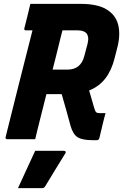

<svg xmlns="http://www.w3.org/2000/svg" viewBox="-20 -720 640 993"><path d="M162 0H18Q7 0 9 -11Q45 -157 78.5 -289Q112 -421 148 -563H114Q103 -563 106 -574Q114 -606 122 -637.5Q130 -669 137 -700H397Q483 -700 530 -672Q577 -644 590.5 -594.5Q604 -545 588 -479L573 -420Q557 -356 525 -314.5Q493 -273 441 -252Q448 -229 454.5 -205.5Q461 -182 468 -159Q473 -143 478 -139Q483 -135 493 -135H526Q517 -104 509.5 -71Q502 -38 494 -6Q491 5 480 5H459Q405 5 381 -10.5Q357 -26 345 -69Q334 -110 322.5 -151Q311 -192 299 -233H220Q212 -201 203.5 -167.5Q195 -134 186 -98Q179 -71 173 -46Q167 -21 162 0ZM281 -475Q274 -445 266.5 -416.5Q259 -388 252 -360H329Q398 -360 416 -430L433 -494Q438 -515 435.5 -528.5Q433 -542 426 -549Q412 -563 382 -563H303Q297 -540 291.5 -518Q286 -496 281 -475ZM162 60H310Q316 60 319 63.5Q322 67 318 73Q291 116 266.5 156.5Q242 197 214 243Q212 247 208 250Q204 253 197 253H73Q96 203 118.5 154Q141 105 162 60Z"/></svg>

Font: Recursive Mn Lnr St XBd
Style: Italic
Weight: 800
Italic angle: -15°
Monospace: yes
Version: Version 1.079;hotconv 1.0.112;makeotfexe 2.5.65598; ttfautoh